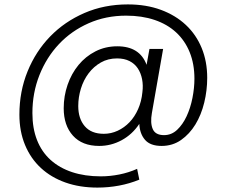

<svg xmlns="http://www.w3.org/2000/svg" viewBox="-20 -656 1037 871"><path d="M713 6Q662 6 638 -21.5Q614 -49 612 -94Q580 -46 532 -20Q484 6 430 6Q353 6 311 -40.5Q269 -87 269 -165Q269 -220 286.5 -271Q304 -322 336 -361Q368 -400 413 -423Q458 -446 512 -446Q614 -446 645 -362L658 -434H720L669 -143Q661 -98 673 -70.5Q685 -43 724 -43Q758 -43 783.5 -67Q809 -91 826.5 -128.5Q844 -166 853 -211.5Q862 -257 862 -299Q862 -366 840.5 -419Q819 -472 779 -509Q739 -546 681.5 -565.5Q624 -585 552 -585Q460 -585 382 -550.5Q304 -516 247.5 -456Q191 -396 159 -315.5Q127 -235 127 -143Q127 -74 148 -20.5Q169 33 209.5 69.5Q250 106 307.5 125Q365 144 437 144Q479 144 521.5 135.5Q564 127 602 110L612 159Q568 177 520 186Q472 195 422 195Q342 195 277 172Q212 149 165.5 106Q119 63 93.5 1.5Q68 -60 68 -136Q68 -241 105 -332Q142 -423 207.5 -490.5Q273 -558 363 -597Q453 -636 560 -636Q643 -636 709.5 -611.5Q776 -587 823 -543Q870 -499 895 -438Q920 -377 920 -303Q920 -246 906.5 -190.5Q893 -135 866.5 -91.5Q840 -48 801.5 -21Q763 6 713 6ZM626 -238Q630 -269 624.5 -297Q619 -325 605 -346Q591 -367 567.5 -379Q544 -391 511 -391Q470 -391 437.5 -372.5Q405 -354 382 -323.5Q359 -293 347 -254Q335 -215 335 -175Q335 -118 364.5 -83.5Q394 -49 451 -49Q484 -49 514 -63Q544 -77 567.5 -101.5Q591 -126 606.5 -161Q622 -196 626 -238Z"/></svg>

Font: SVN-Poppins Light
Style: Italic
Weight: 300
Italic angle: -10°
Designer: Ninad Kale (Devanagari), Jonny Pinhorn (Latin)
Foundry: Indian Type Foundry
Version: Version 3.002 2017; ttfautohint (v1.8.3)